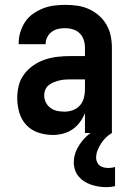

<svg xmlns="http://www.w3.org/2000/svg" viewBox="-20 -548 540 791"><path d="M198 8Q168 8 138.5 -1.5Q109 -11 88.5 -33Q68 -55 59.5 -84.5Q51 -114 51 -144Q51 -171 57.5 -196.5Q64 -222 80 -243Q96 -264 118 -279Q140 -294 165 -302.5Q190 -311 216.5 -314Q243 -317 269 -317H330V-351Q330 -368 325 -383.5Q320 -399 308.5 -410.5Q297 -422 281 -427Q265 -432 249 -432Q234 -432 220 -429Q206 -426 194 -417.5Q182 -409 175 -395.5Q168 -382 168 -368V-366H57V-371Q57 -394 64 -416.5Q71 -439 84 -458.5Q97 -478 116.5 -491.5Q136 -505 157.5 -513.5Q179 -522 202.5 -525Q226 -528 249 -528Q274 -528 298.5 -524.5Q323 -521 345.5 -511Q368 -501 387 -484.5Q406 -468 418.5 -446.5Q431 -425 436 -400.5Q441 -376 441 -351V0H330V-82Q322 -62 309 -44.5Q296 -27 278.5 -15Q261 -3 240 2.5Q219 8 198 8ZM246 -88Q263 -88 280 -94Q297 -100 309 -113.5Q321 -127 325.5 -144.5Q330 -162 330 -180V-221H269Q257 -221 245.5 -220Q234 -219 222.5 -216Q211 -213 200 -208.5Q189 -204 180 -196.5Q171 -189 166.5 -178Q162 -167 162 -155Q162 -140 169 -126Q176 -112 188.5 -103Q201 -94 216 -91Q231 -88 246 -88ZM417 223Q402 223 386.5 220.5Q371 218 356 213Q341 208 327.5 199.5Q314 191 304 179Q294 167 289 152Q284 137 284 121Q284 91 298.5 63.5Q313 36 335 15Q357 -6 384.5 -20Q412 -34 441 -41V0Q427 8 416 19Q405 30 396.5 43Q388 56 382 71Q376 86 376 102Q376 111 380 120Q384 129 391.5 134.5Q399 140 408.5 142Q418 144 427 144Q434 144 440.5 143Q447 142 454 140V219Q445 221 436 222Q427 223 417 223Z"/></svg>

Font: Iosevka Term Curly
Style: Bold
Weight: 700
Designer: Belleve Invis
Foundry: Belleve Invis
Version: Version 32.3.0